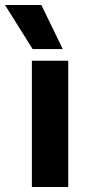

<svg xmlns="http://www.w3.org/2000/svg" viewBox="-63 -751 359 771"><path d="M189 -554H68L-43 -731H103ZM211 0H65V-507H211Z"/></svg>

Font: Hind Kochi
Style: Bold
Weight: 700
Designer: Dhruvi Tolia
Foundry: Indian Type Foundry
Version: Version 0.702;PS 1.0;hotconv 1.0.81;makeotf.lib2.5.63406